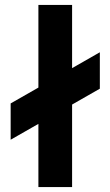

<svg xmlns="http://www.w3.org/2000/svg" viewBox="-20 -755 446 775"><path d="M135 0H271V-333L383 -397V-544L271 -480V-735H135V-401.5L23 -337.5V-191L135 -255Z"/></svg>

Font: Eudonet ExtraBold
Style: Regular
Weight: 800
Designer: Mikhail Sharanda
Foundry: Mikhail Sharanda
Version: Version 4.503;Glyphs 3.1.2 (3151)